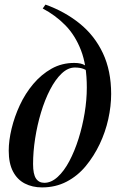

<svg xmlns="http://www.w3.org/2000/svg" viewBox="-20 -802 541 836"><path d="M358 -421Q358 -518 332.5 -583.5Q307 -649 264 -692.5Q221 -736 166 -765L178 -782Q262 -752 327 -699.5Q392 -647 428 -570.5Q464 -494 464 -393Q464 -340 451.5 -283.5Q439 -227 414 -174.5Q389 -122 353.5 -79Q318 -36 270 -11Q222 14 163 14Q121 14 88 -3Q55 -20 36.5 -55.5Q18 -91 18 -146Q18 -190 30.5 -242Q43 -294 66.5 -344.5Q90 -395 125 -436.5Q160 -478 204.5 -503Q249 -528 303 -528Q334 -528 350 -517.5Q366 -507 378 -494L371 -482Q361 -495 345 -501.5Q329 -508 306 -508Q276 -508 248.5 -482Q221 -456 198 -411.5Q175 -367 158.5 -312Q142 -257 133 -199Q124 -141 124 -88Q124 -44 136.5 -25Q149 -6 173 -6Q203 -6 231 -31.5Q259 -57 282 -100.5Q305 -144 322 -198Q339 -252 348.5 -309.5Q358 -367 358 -421Z"/></svg>

Font: Playfair Display Medium
Style: Italic
Weight: 500
Italic angle: -14°
Designer: Claus Eggers Sørensen
Foundry: Claus Eggers Sørensen
Version: Version 1.203